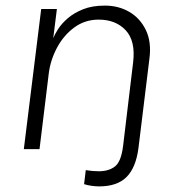

<svg xmlns="http://www.w3.org/2000/svg" viewBox="-20 -532 632 685"><path d="M474 -4Q465 66 431.5 99.5Q398 133 334 133Q322 133 307 131Q292 129 280 125L286 75Q298 77 310 78Q322 79 332 79Q368 79 390 62Q412 45 419 -10L455 -310Q464 -386 428.5 -424Q393 -462 332 -462Q283 -462 245 -434Q207 -406 183.5 -362Q160 -318 154 -270L121 0H65L127 -500H183L170 -396Q175 -409 187.5 -428.5Q200 -448 222 -467Q244 -486 276.5 -499Q309 -512 354 -512Q403 -512 441.5 -489.5Q480 -467 500.5 -424.5Q521 -382 513 -322Z"/></svg>

Font: Inclusive Sans Light
Style: Italic
Weight: 300
Italic angle: -7°
Designer: Olivia King
Foundry: Olivia King
Version: Version 2.004